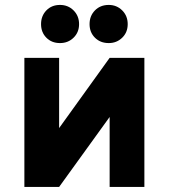

<svg xmlns="http://www.w3.org/2000/svg" viewBox="-20 -740 668 760"><path d="M76.5 0V-511H214V-233L414 -511H551.5V0H414V-277L214 0ZM410.5 -569.5Q377 -569.5 355.8 -590.8Q334.5 -612 334.5 -644.5Q334.5 -677 355.8 -698.8Q377 -720.5 410.5 -720.5Q442 -720.5 463.8 -698.8Q485.5 -677 485.5 -644.5Q485.5 -612 463.8 -590.8Q442 -569.5 410.5 -569.5ZM217.5 -569.5Q184.5 -569.5 163.5 -590.8Q142.5 -612 142.5 -644.5Q142.5 -677 163.5 -698.8Q184.5 -720.5 217.5 -720.5Q249.5 -720.5 271.2 -698.8Q293 -677 293 -644.5Q293 -612 271.2 -590.8Q249.5 -569.5 217.5 -569.5Z"/></svg>

Font: Overpass ExtraBold
Style: Regular
Weight: 800
Designer: Delve Withrington, Dave Bailey, Thomas Jockin
Foundry: Delve Fonts LLC
Version: Version 4.000; ttfautohint (v1.8.3)